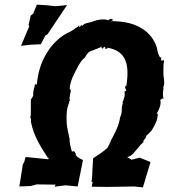

<svg xmlns="http://www.w3.org/2000/svg" viewBox="-20 -806 732 833"><path d="M675 -372 683 -378 690 -379C684 -394 688 -409 689 -423C689 -425 690 -426 688 -428C696 -439 691 -465 689 -481C689 -505 688 -527 692 -543C690 -548 683 -540 678 -545C682 -551 677 -550 680 -557C677 -561 678 -551 672 -561C668 -568 663 -582 661 -598C638 -672 570 -713 471 -714C469 -720 477 -718 462 -711C461 -712 471 -718 469 -722C460 -725 455 -724 450 -718C433 -725 405 -722 378 -711C364 -706 349 -708 337 -694C328 -700 337 -696 323 -688L324 -696C314 -690 322 -689 317 -690C300 -678 288 -669 269 -661C201 -624 147 -540 140 -439C133 -441 127 -444 136 -442C136 -442 120 -427 132 -435C123 -414 124 -397 124 -390L114 -374C113 -359 115 -329 113 -298C115 -306 121 -303 111 -301C113 -290 117 -283 113 -280C120 -278 113 -280 114 -278C127 -213 157 -169 189 -119C190 -121 197 -127 189 -115L91 -125L85 -103L79 -92L64 3L113 1L139 -6L221 -5L217 4L264 -2L317 3L340 -112C329 -116 318 -122 309 -132L308 -141C302 -150 299 -150 303 -150C299 -145 306 -154 292 -148C286 -169 281 -189 282 -202C278 -227 269 -251 269 -283C268 -308 269 -339 281 -362C283 -357 274 -365 284 -368C278 -377 286 -404 288 -414L282 -420C285 -447 288 -453 296 -473C311 -504 328 -542 348 -556C357 -572 365 -584 382 -587C391 -592 414 -598 420 -604C421 -594 420 -599 429 -593C425 -594 425 -599 434 -603C435 -602 439 -599 436 -593C442 -596 444 -591 441 -596C446 -596 449 -594 446 -599C530 -585 541 -523 529 -437C526 -428 521 -435 523 -425C523 -425 523 -424 528 -413C530 -412 519 -412 520 -407C525 -387 513 -369 511 -359C519 -354 508 -354 511 -351C505 -336 513 -320 501 -297C496 -260 478 -228 462 -198C458 -187 453 -176 446 -164C428 -148 409 -136 384 -119L381 -68L380 -44L377 -16L382 -18L378 4L444 5L563 3L600 7L633 -103L586 -122L551 -113L531 -125C542 -125 556 -135 569 -153C582 -166 586 -176 603 -190C599 -200 611 -198 615 -217C626 -227 630 -231 638 -240C642 -248 656 -267 662 -291C663 -305 669 -314 660 -313C677 -342 679 -362 675 -372ZM140 -786 124 -747 113 -738 104 -697 107 -692 71 -607 112 -612 157 -614 177 -652 186 -657C215 -699 242 -742 271 -784L221 -779L185 -783Z"/></svg>

Font: Asimov Print
Style: DIt
Weight: 250
Width: 0
Designer: Google
Version: Version 2.000980: 2014